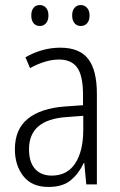

<svg xmlns="http://www.w3.org/2000/svg" viewBox="-20 -731 475 761"><path d="M219 -542Q295 -542 329.5 -497.5Q364 -453 364 -359V0H322L314 -85H312Q293 -44 261 -17Q229 10 172 10Q106 10 72.5 -33Q39 -76 39 -139Q39 -219 90.5 -260.5Q142 -302 238 -309L309 -314V-355Q309 -431 286 -463Q263 -495 214 -495Q161 -495 99 -461L81 -504Q112 -522 147 -532Q182 -542 219 -542ZM244 -267Q95 -257 95 -140Q95 -88 119 -61.5Q143 -35 185 -35Q247 -35 278.5 -84Q310 -133 310 -216V-272ZM104 -670Q104 -689 113 -700Q122 -711 138 -711Q153 -711 162.5 -700Q172 -689 172 -670Q172 -650 162.5 -639Q153 -628 138 -628Q122 -628 113 -639Q104 -650 104 -670ZM266 -670Q266 -689 275.5 -700Q285 -711 300 -711Q315 -711 325 -700Q335 -689 335 -670Q335 -650 325.5 -639Q316 -628 300 -628Q285 -628 275.5 -639Q266 -650 266 -670Z"/></svg>

Font: Noto Sans Gurmukhi UI Condensed Light
Style: Regular
Weight: 300
Width: 3
Designer: Jelle Bosma - Monotype Design Team
Foundry: Monotype Imaging Inc.
Version: Version 2.004; ttfautohint (v1.8.4.7-5d5b)